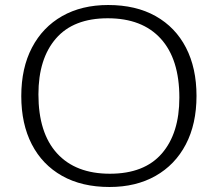

<svg xmlns="http://www.w3.org/2000/svg" viewBox="-20 -737 870 767"><path d="M412 -717Q523 -717 602 -672.5Q681 -628 723 -546.5Q765 -465 765 -354Q765 -241.5 722.2 -160Q679.5 -78.5 601.2 -34.2Q523 10 417.5 10Q307 10 228 -34.5Q149 -79 107 -160.5Q65 -242 65 -353Q65 -465.5 107.8 -547Q150.5 -628.5 228.5 -672.8Q306.5 -717 412 -717ZM419 -43Q556.5 -43 626.5 -123.8Q696.5 -204.5 696.5 -347Q696.5 -501 622.2 -582.5Q548 -664 410.5 -664Q273.5 -664 203.5 -583.2Q133.5 -502.5 133.5 -360Q133.5 -206 207.8 -124.5Q282 -43 419 -43Z"/></svg>

Font: Newsreader 6pt Light
Style: Regular
Weight: 300
Designer: Hugues Gentile
Foundry: Production Type
Version: Version 1.003; ttfautohint (v1.8.3)